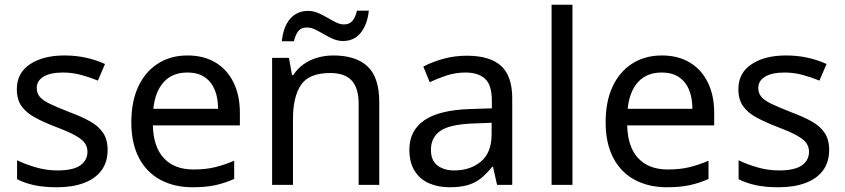

<svg xmlns="http://www.w3.org/2000/svg" viewBox="-20 -780 3563 810"><path d="M434 -148Q434 -96 408 -61Q382 -26 334 -8Q286 10 220 10Q164 10 123.5 1Q83 -8 52 -24V-104Q84 -88 129.5 -74.5Q175 -61 222 -61Q289 -61 319 -82.5Q349 -104 349 -140Q349 -160 338 -176Q327 -192 298.5 -208Q270 -224 217 -244Q165 -264 128 -284Q91 -304 71 -332Q51 -360 51 -404Q51 -472 106.5 -509Q162 -546 252 -546Q301 -546 343.5 -536.5Q386 -527 423 -510L393 -440Q359 -454 322 -464Q285 -474 246 -474Q192 -474 163.5 -456.5Q135 -439 135 -409Q135 -387 148 -371.5Q161 -356 191.5 -341.5Q222 -327 273 -307Q324 -288 360 -268Q396 -248 415 -219.5Q434 -191 434 -148Z M771 -546Q840 -546 889.5 -516Q939 -486 965.5 -431.5Q992 -377 992 -304V-251H625Q627 -160 671.5 -112.5Q716 -65 796 -65Q847 -65 886.5 -74.5Q926 -84 968 -102V-25Q927 -7 887 1.5Q847 10 792 10Q716 10 657.5 -21Q599 -52 566.5 -113.5Q534 -175 534 -264Q534 -352 563.5 -415Q593 -478 646.5 -512Q700 -546 771 -546ZM770 -474Q707 -474 670.5 -433.5Q634 -393 627 -321H900Q900 -367 886 -401Q872 -435 843.5 -454.5Q815 -474 770 -474Z M1386 -546Q1482 -546 1531 -499.5Q1580 -453 1580 -349V0H1493V-343Q1493 -408 1464 -440Q1435 -472 1373 -472Q1284 -472 1250 -422Q1216 -372 1216 -278V0H1128V-536H1199L1212 -463H1217Q1235 -491 1261.5 -509.5Q1288 -528 1320 -537Q1352 -546 1386 -546ZM1169 -606Q1172 -636 1180.5 -659.5Q1189 -683 1203 -699.5Q1217 -716 1236 -725Q1255 -734 1279 -734Q1301 -734 1321.5 -725.5Q1342 -717 1361 -705.5Q1380 -694 1397.5 -685.5Q1415 -677 1431 -677Q1454 -677 1466.5 -691.5Q1479 -706 1486 -735H1536Q1530 -677 1502 -642Q1474 -607 1427 -607Q1406 -607 1386 -615.5Q1366 -624 1346.5 -635.5Q1327 -647 1309.5 -655.5Q1292 -664 1275 -664Q1251 -664 1239 -649.5Q1227 -635 1220 -606Z M1949 -545Q2047 -545 2094 -502Q2141 -459 2141 -365V0H2077L2060 -76H2056Q2033 -47 2008.5 -27.5Q1984 -8 1952.5 1Q1921 10 1876 10Q1828 10 1789.5 -7Q1751 -24 1729 -59.5Q1707 -95 1707 -149Q1707 -229 1770 -272.5Q1833 -316 1964 -320L2055 -323V-355Q2055 -422 2026 -448Q1997 -474 1944 -474Q1902 -474 1864 -461.5Q1826 -449 1793 -433L1766 -499Q1801 -518 1849 -531.5Q1897 -545 1949 -545ZM1975 -259Q1875 -255 1836.5 -227Q1798 -199 1798 -148Q1798 -103 1825.5 -82Q1853 -61 1896 -61Q1964 -61 2009 -98.5Q2054 -136 2054 -214V-262Z M2395 0H2307V-760H2395Z M2772 -546Q2841 -546 2890.5 -516Q2940 -486 2966.5 -431.5Q2993 -377 2993 -304V-251H2626Q2628 -160 2672.5 -112.5Q2717 -65 2797 -65Q2848 -65 2887.5 -74.5Q2927 -84 2969 -102V-25Q2928 -7 2888 1.5Q2848 10 2793 10Q2717 10 2658.5 -21Q2600 -52 2567.5 -113.5Q2535 -175 2535 -264Q2535 -352 2564.5 -415Q2594 -478 2647.5 -512Q2701 -546 2772 -546ZM2771 -474Q2708 -474 2671.5 -433.5Q2635 -393 2628 -321H2901Q2901 -367 2887 -401Q2873 -435 2844.5 -454.5Q2816 -474 2771 -474Z M3478 -148Q3478 -96 3452 -61Q3426 -26 3378 -8Q3330 10 3264 10Q3208 10 3167.5 1Q3127 -8 3096 -24V-104Q3128 -88 3173.5 -74.5Q3219 -61 3266 -61Q3333 -61 3363 -82.5Q3393 -104 3393 -140Q3393 -160 3382 -176Q3371 -192 3342.5 -208Q3314 -224 3261 -244Q3209 -264 3172 -284Q3135 -304 3115 -332Q3095 -360 3095 -404Q3095 -472 3150.5 -509Q3206 -546 3296 -546Q3345 -546 3387.5 -536.5Q3430 -527 3467 -510L3437 -440Q3403 -454 3366 -464Q3329 -474 3290 -474Q3236 -474 3207.5 -456.5Q3179 -439 3179 -409Q3179 -387 3192 -371.5Q3205 -356 3235.5 -341.5Q3266 -327 3317 -307Q3368 -288 3404 -268Q3440 -248 3459 -219.5Q3478 -191 3478 -148Z"/></svg>

Font: Noto Sans Gurmukhi
Style: Regular
Weight: 400
Designer: Jelle Bosma - Monotype Design Team
Foundry: Monotype Imaging Inc.
Version: Version 2.003